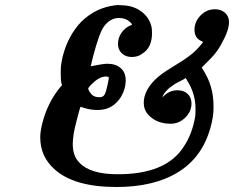

<svg xmlns="http://www.w3.org/2000/svg" viewBox="-20 -731 936 768"><path d="M840 -694Q864 -694 880 -680Q896 -666 896 -643Q896 -609 867 -558Q855 -534 834 -509Q831 -505 787 -461Q787 -460 794 -449Q834 -386 834 -309V-297Q834 -264 822 -221Q790 -103 693.5 -43Q597 17 446 17Q275 17 197 -55Q141 -105 141 -182Q141 -205 149 -237Q170 -320 220 -381L228 -390L225 -401Q223 -411 223 -437V-449Q223 -470 230 -502Q251 -588 306 -645Q364 -701 442 -710H445Q448 -711 450 -711Q452 -711 456.5 -710.5Q461 -710 464 -710Q511 -710 544 -686Q577 -662 586 -624Q588 -615 588 -598Q588 -541 550 -517Q533 -503 507 -503Q483 -503 467.5 -517.5Q452 -532 452 -555Q452 -580 466 -600Q480 -620 501 -629L508 -632Q508 -637 495 -647Q480 -659 456 -659Q420 -659 395 -624Q377 -599 352 -504L343 -466Q393 -476 409 -476Q443 -476 463 -458.5Q483 -441 483 -408Q483 -402 481 -388Q472 -345 443 -318Q414 -291 370 -291Q339 -291 308 -302Q305 -303 304 -303.5Q303 -304 302 -303Q300 -301 288.5 -256.5Q277 -212 275 -198Q271 -170 271 -156Q271 -107 297 -81Q340 -34 451 -34Q644 -34 714 -143Q749 -194 761 -266Q762 -274 762 -297Q762 -357 728 -410L723 -419Q718 -415 700 -406Q682 -397 678 -394Q640 -370 629 -342L634 -346Q658 -370 690 -370Q715 -370 730.5 -355.5Q746 -341 746 -317Q746 -285 721 -260.5Q696 -236 662 -236Q624 -236 595.5 -253.5Q567 -271 558 -298Q556 -302 555 -319Q555 -333 558 -344Q573 -401 646 -448Q664 -460 689 -475Q740 -506 764 -530Q770 -536 777 -544Q784 -552 788.5 -557.5Q793 -563 792 -563Q789 -565 785 -567Q758 -579 758 -612Q758 -644 782 -669Q806 -694 840 -694ZM412 -424H410Q407 -425 405 -425Q381 -425 357 -404Q351 -399 342.5 -390Q334 -381 333 -378Q333 -370 342 -359Q353 -342 378 -342Q393 -342 399 -354Q404 -363 410 -390.5Q416 -418 415 -422Q414 -423 412 -424Z"/></svg>

Font: KaTeX_Main
Style: Bold Italic
Weight: 700
Version: Version 1.1; ttfautohint (v1.3)